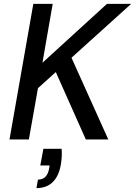

<svg xmlns="http://www.w3.org/2000/svg" viewBox="-20 -720 697 991"><path d="M29 0 152 -700H252L199 -396L532 -700H657L349 -422L539 0H423L268 -348L176 -265L129 0ZM168 251 176 207Q201 207 215 192Q229 177 234 148L236 134H188L204 48H298Q300 70 298.5 91Q297 112 294 130Q283 191 251 221Q219 251 168 251Z"/></svg>

Font: DM Sans Medium
Style: Italic
Weight: 500
Italic angle: -10°
Designer: Colophon Foundry, Jonny Pinhorn
Foundry: Colophon Foundry
Version: Version 4.004;gftools[0.9.30]